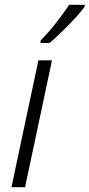

<svg xmlns="http://www.w3.org/2000/svg" viewBox="-20 -785 375 805"><path d="M28 0 141 -532H198L85 0ZM150 -615Q169 -634 192 -661Q215 -688 235.5 -716Q256 -744 270 -765H335V-757Q324 -742 306.5 -722Q289 -702 268.5 -681Q248 -660 227.5 -640.5Q207 -621 188 -605H150Z"/></svg>

Font: Noto Sans Display Light
Style: Italic
Weight: 300
Italic angle: -12°
Designer: Monotype Design Team
Foundry: Monotype Imaging Inc.
Version: Version 2.003